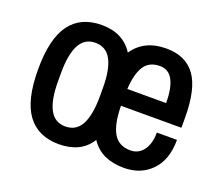

<svg xmlns="http://www.w3.org/2000/svg" viewBox="-96 -679 967 833"><g transform="rotate(20 387.0 -263.0)"><path d="M244 12Q148 12 98.5 -54.5Q49 -121 49 -263Q49 -405 98.5 -471.5Q148 -538 244 -538Q343 -538 390 -464Q440 -538 542 -538Q631 -538 675.5 -477.5Q720 -417 720 -282V-237H441Q442 -152 466.5 -110.5Q491 -69 545 -69Q582 -69 604.5 -99Q627 -129 627 -181H720Q720 -89 671 -38.5Q622 12 544 12Q493 12 454.5 -5.5Q416 -23 391 -61Q367 -23 330 -5.5Q293 12 244 12ZM244 -70Q294 -70 317.5 -114Q341 -158 341 -244V-282Q341 -368 317.5 -412Q294 -456 244 -456Q195 -456 171.5 -412Q148 -368 148 -282V-244Q148 -158 171.5 -114Q195 -70 244 -70ZM442 -315H621Q621 -384 601.5 -420.5Q582 -457 542 -457Q492 -457 469 -421Q446 -385 442 -315Z"/></g></svg>

Font: Archivo Narrow Medium
Style: Regular
Weight: 500
Designer: Hector Gatti
Foundry: Omnibus-Type
Version: Version 3.002